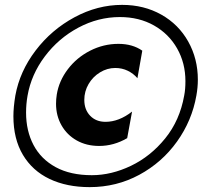

<svg xmlns="http://www.w3.org/2000/svg" viewBox="-20 -747 837 788"><path d="M35 -270Q35 -177 74 -111.5Q113 -46 183.5 -12.5Q254 21 348 21Q458 21 551.5 -29.5Q645 -80 706.5 -166Q768 -252 786 -355Q792 -388 792 -420Q792 -506 752.5 -576.5Q713 -647 642 -687Q571 -727 481 -727Q380 -727 285.5 -676Q191 -625 126 -539.5Q61 -454 43 -355Q35 -307 35 -270ZM357 -28Q269 -28 208.5 -61Q148 -94 117.5 -152Q87 -210 87 -285Q87 -320 93 -354Q108 -441 164 -515.5Q220 -590 301.5 -633.5Q383 -677 472 -677Q551 -677 612 -642.5Q673 -608 707 -548Q741 -488 741 -414Q741 -380 736 -355Q718 -253 658 -179Q598 -105 517.5 -66.5Q437 -28 357 -28ZM413 -247Q374 -247 350 -272Q326 -297 326 -337Q326 -372 343.5 -402Q361 -432 390.5 -450Q420 -468 453 -468Q481 -468 504.5 -456.5Q528 -445 544 -426L564 -539Q524 -567 466 -567Q405 -567 350 -539Q295 -511 258.5 -463Q222 -415 213 -359Q210 -340 210 -321Q210 -272 232.5 -232.5Q255 -193 295 -170.5Q335 -148 387 -148Q447 -148 502 -180L522 -289Q468 -247 413 -247Z"/></svg>

Font: Geom Bold
Style: Bold Italic
Weight: 700
Italic angle: -10°
Version: Version 1.102